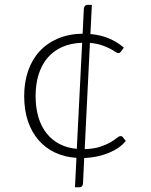

<svg xmlns="http://www.w3.org/2000/svg" viewBox="-20 -644 620 790"><path d="M294.5 5.5Q246.5 2.5 207 -16Q167.5 -34.5 139 -67Q110.5 -99.5 95 -145.2Q79.5 -191 79.5 -249Q79.5 -305 95.5 -351.8Q111.5 -398.5 142.2 -432.2Q173 -466 217.8 -485.2Q262.5 -504.5 320 -505.5L325 -608Q325.5 -614.5 329.2 -619.2Q333 -624 340 -624H358L352 -504Q395.5 -500 429.2 -485.5Q463 -471 489.5 -448L477.5 -431.5Q475 -429 472.8 -427.2Q470.5 -425.5 466.5 -425.5Q462 -425.5 453.8 -431.2Q445.5 -437 431.8 -444.2Q418 -451.5 398 -458.2Q378 -465 350 -467.5L328.5 -30.5Q366 -31.5 391.5 -40Q417 -48.5 433.8 -58.2Q450.5 -68 460.2 -76Q470 -84 475.5 -84Q479.5 -84 481.5 -83Q483.5 -82 485.5 -79.5L497.5 -64Q486 -49.5 468.8 -37.2Q451.5 -25 429.5 -15.8Q407.5 -6.5 381.5 -0.8Q355.5 5 326.5 6L321.5 111Q321 117.5 317.2 122Q313.5 126.5 306.5 126.5H288.5ZM126.5 -249Q126.5 -200 138.2 -161.2Q150 -122.5 172.2 -94.8Q194.5 -67 225.8 -51Q257 -35 296 -31.5L318 -468Q272 -466.5 236.2 -450.8Q200.5 -435 176.2 -406.8Q152 -378.5 139.2 -338.5Q126.5 -298.5 126.5 -249Z"/></svg>

Font: Lato Light
Style: Regular
Weight: 300
Designer: Lukasz Dziedzic
Foundry: Lukasz Dziedzic
Version: Version 1.104; Western+Polish opensource